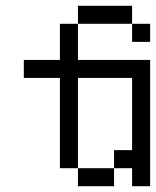

<svg xmlns="http://www.w3.org/2000/svg" viewBox="-20 -645 540 665"><path d="M500 -500V-562.5H437.5V-500ZM250 -62.5V0H375V-62.5ZM250 -62.5V-375H437.5Q437.5 -375 437.5 -125H375V-62.5H437.5V0H500V-437.5H250Q250 -437.5 250 -562.5H187.5Q187.5 -562.5 187.5 -437.5H62.5V-375H187.5V-62.5ZM250 -562.5H437.5V-625H250Z"/></svg>

Font: BFUnifontExMono
Style: Regular
Weight: 500
Version: Version 15.0.06